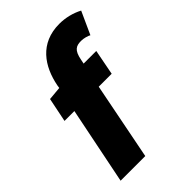

<svg xmlns="http://www.w3.org/2000/svg" viewBox="-212 -795 881 881"><g transform="rotate(-45 229.0 -354.0)"><path d="M34 0H194L268 -376H352L376 -500H294L298 -520C308 -574 328 -582 360 -582C376 -582 398 -576 408 -570L458 -680C424 -698 384 -708 344 -708C218 -708 158 -618 138 -514L136 -500L70 -494L46 -376H110Z"/></g></svg>

Font: Source Sans Pro Black
Style: Italic
Weight: 900
Italic angle: -11°
Designer: Paul D. Hunt
Foundry: Adobe Systems Incorporated
Version: Version 3.006;hotconv 1.0.111;makeotfexe 2.5.65597